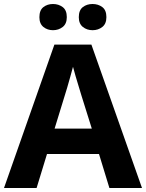

<svg xmlns="http://www.w3.org/2000/svg" viewBox="-20 -940 730 960"><path d="M527 0 475 -170H215L163 0H0L252 -717H437L690 0ZM387 -463Q382 -480 374 -506Q366 -532 358 -559Q350 -586 345 -606Q340 -586 331.5 -556.5Q323 -527 315.5 -500.5Q308 -474 304 -463L253 -297H439ZM177 -854Q177 -889 197 -904.5Q217 -920 244.9 -920Q272.8 -920 293.4 -904.6Q314 -889.2 314 -854.4Q314 -821 293.4 -805Q272.8 -789 244.9 -789Q217 -789 197 -805.2Q177 -821.5 177 -854ZM374 -854Q374 -889 394.1 -904.5Q414.3 -920 442.6 -920Q471 -920 491.5 -904.6Q512 -889.2 512 -854.4Q512 -821 491.4 -805Q470.9 -789 443 -789Q414.5 -789 394.3 -805.2Q374 -821.5 374 -854Z"/></svg>

Font: Noto Sans Kannada
Style: Regular
Weight: 400
Designer: Jelle Bosma - Monotype Design Team
Foundry: Monotype Imaging Inc.
Version: Version 2.003